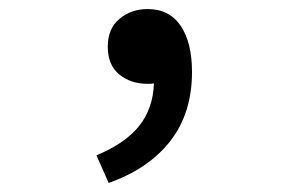

<svg xmlns="http://www.w3.org/2000/svg" viewBox="-20 -190 640 424"><path d="M220 214 193 153Q256 127 287 88.5Q318 50 320 -6Q316 -5 312 -5Q308 -5 304 -5Q269 -5 243.5 -25.5Q218 -46 218 -87Q218 -127 244 -148.5Q270 -170 306 -170Q354 -170 379 -133Q404 -96 404 -31Q404 60 356 121.5Q308 183 220 214Z"/></svg>

Font: SauceCodePro Nerd Font Mono
Style: Regular
Weight: 500
Monospace: yes
Designer: Paul D. Hunt, Teo Tuominen
Foundry: Adobe Systems Incorporated
Version: Version 2.030;PS 1.000;hotconv 16.6.51;makeotf.lib2.5.65220;